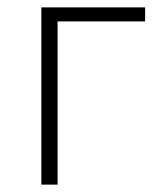

<svg xmlns="http://www.w3.org/2000/svg" viewBox="-20 -500 439 520"><path d="M92 0V-480H373V-442H136V0Z"/></svg>

Font: Giro Light
Style: Regular
Weight: 300
Designer: Paul D. Hunt
Foundry: Adobe Systems Incorporated
Version: Version 1.000;PS 1.0;hotconv 1.0.88;makeotf.lib2.5.647800